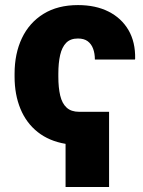

<svg xmlns="http://www.w3.org/2000/svg" viewBox="-20 -558 562 752"><path d="M236.8 174.3V5.4Q172.4 -5.4 127.7 -40.8Q83 -76.2 60.1 -131.8Q37.1 -187.5 37.1 -257.8V-269Q37.1 -348.1 65.9 -408.7Q94.7 -469.2 150.4 -503.7Q206.1 -538.1 285.6 -538.1Q354.5 -538.1 405 -512.7Q455.6 -487.3 483.2 -440.2Q510.7 -393.1 509.3 -327.6L508.3 -324.7H351.6Q351.6 -348.6 344.7 -367.2Q337.9 -385.7 323.5 -396.5Q309.1 -407.2 285.2 -407.2Q255.9 -407.2 239.3 -390.4Q222.7 -373.5 215.6 -342.5Q208.5 -311.5 208.5 -269V-257.8Q208.5 -214.8 215.8 -183.8Q223.1 -152.8 241 -136.5Q258.8 -120.1 290 -120.1H407.2V174.3Z"/></svg>

Font: Roboto Slab LO Black
Style: Regular
Weight: 900
Designer: Google
Version: Version 2.000